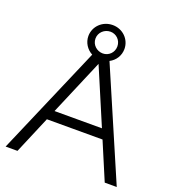

<svg xmlns="http://www.w3.org/2000/svg" viewBox="-152 -978 993 1096"><g transform="rotate(20 344.5 -430.5)"><path d="M79 0 175 -227H513L609 0H682L397 -662C432 -680 454 -715 454 -755C454 -813 407 -861 345 -861C283 -861 235 -813 235 -755C235 -715 258 -680 292 -662L7 0ZM346 -689C310 -689 278 -717 278 -755C278 -793 310 -821 346 -821C381 -821 411 -793 411 -755C411 -717 381 -689 346 -689ZM344 -625 488 -286H200Z"/></g></svg>

Font: Roundo
Style: Regular
Weight: 400
Designer: Shiva Nallaperumal
Foundry: Indian Type Foundry
Version: Version 2.000